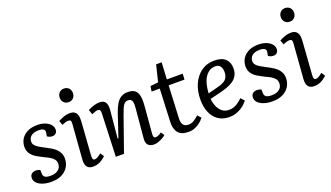

<svg xmlns="http://www.w3.org/2000/svg" viewBox="-69 -1252 3041 1765"><g transform="rotate(-20 1451.0 -369.5)"><path d="M211 -41Q256 -41 284.5 -62Q313 -83 313 -122Q313 -148 299 -165.5Q285 -183 262 -196.5Q239 -210 211 -222Q179 -238 147 -256.5Q115 -275 94 -303Q73 -331 73 -375Q73 -397 82 -422.5Q91 -448 112 -470.5Q133 -493 167.5 -507.5Q202 -522 253 -522Q293 -522 326 -509.5Q359 -497 378.5 -475.5Q398 -454 398 -426Q398 -403 384.5 -390Q371 -377 350 -377Q333 -377 320 -382.5Q307 -388 300 -394L306 -425Q311 -446 298 -459Q285 -472 249 -472Q212 -472 190 -461Q168 -450 158 -433Q148 -416 148 -396Q148 -375 162 -359Q176 -343 198.5 -330Q221 -317 246 -304Q271 -291 296 -277Q321 -263 341.5 -245Q362 -227 374.5 -202.5Q387 -178 387 -146Q387 -100 364.5 -64Q342 -28 300.5 -7Q259 14 199 14Q152 14 116 2Q80 -10 59.5 -31Q39 -52 39 -79Q39 -107 56 -120Q73 -133 95 -133Q107 -133 119.5 -130Q132 -127 139 -122V-93Q139 -65 155 -53Q171 -41 211 -41Z M560 -420Q562 -443 557 -452Q552 -461 535 -461Q522 -461 507 -457Q492 -453 471 -444L456 -487Q475 -498 507 -510Q539 -522 572 -522Q599 -522 616.5 -510Q634 -498 641 -473.5Q648 -449 645 -410L622 -87Q621 -65 625 -54.5Q629 -44 645 -44Q657 -44 672.5 -53Q688 -62 708 -79L732 -43Q722 -33 704 -19.5Q686 -6 662 4Q638 14 609 14Q578 14 561 1.5Q544 -11 538 -32Q532 -53 534 -77ZM533 -686Q533 -715 551 -734Q569 -753 598 -753Q617 -753 631.5 -744.5Q646 -736 654 -721.5Q662 -707 662 -687Q662 -658 644.5 -639Q627 -620 598 -620Q569 -620 551 -638.5Q533 -657 533 -686Z M1320 -35Q1309 -25 1289 -13.5Q1269 -2 1246.5 6Q1224 14 1203 14Q1164 14 1145 -7Q1126 -28 1130 -69L1156 -357Q1161 -410 1151 -430Q1141 -450 1116 -450Q1094 -450 1079.5 -437Q1065 -424 1054 -398.5Q1043 -373 1029 -333L912 0H832L848 -420Q849 -442 843 -451Q837 -460 821 -460Q811 -460 797 -455.5Q783 -451 762 -442L746 -489Q757 -495 776.5 -503Q796 -511 818 -516.5Q840 -522 860 -522Q903 -522 919 -496Q935 -470 930 -420L905 -152L912 -150L985 -368Q1003 -421 1023.5 -455Q1044 -489 1071.5 -505.5Q1099 -522 1137 -522Q1183 -522 1207 -502.5Q1231 -483 1238 -444.5Q1245 -406 1240 -349L1218 -87Q1216 -64 1220.5 -54Q1225 -44 1241 -44Q1253 -44 1268.5 -51Q1284 -58 1298 -69Z M1354 -502 1431 -510 1471 -672H1525L1516 -508H1671L1668 -451H1513L1498 -134Q1496 -92 1511.5 -70.5Q1527 -49 1562 -49Q1592 -49 1616.5 -64.5Q1641 -80 1665 -102L1695 -69Q1678 -46 1654 -27Q1630 -8 1602 3Q1574 14 1541 14Q1468 14 1438 -25.5Q1408 -65 1412 -133L1426 -451H1346Z M1982 -522Q2057 -522 2092 -487.5Q2127 -453 2127 -396Q2127 -354 2110.5 -325Q2094 -296 2066.5 -278Q2039 -260 2007 -248.5Q1975 -237 1944 -229L1833 -202Q1836 -165 1850 -130Q1864 -95 1891.5 -72Q1919 -49 1960 -49Q1983 -49 2003.5 -55.5Q2024 -62 2045.5 -76.5Q2067 -91 2092 -115L2124 -80Q2115 -69 2099.5 -53.5Q2084 -38 2060.5 -22.5Q2037 -7 2007 3.5Q1977 14 1940 14Q1876 14 1831.5 -17Q1787 -48 1764.5 -102.5Q1742 -157 1742 -225Q1742 -311 1772 -378Q1802 -445 1856 -483.5Q1910 -522 1982 -522ZM2038 -393Q2038 -414 2032 -431Q2026 -448 2012 -458.5Q1998 -469 1975 -469Q1934 -469 1903 -443.5Q1872 -418 1854.5 -371Q1837 -324 1833 -256L1934 -282Q1969 -291 1992 -304Q2015 -317 2026.5 -338.5Q2038 -360 2038 -393Z M2374 -41Q2419 -41 2447.5 -62Q2476 -83 2476 -122Q2476 -148 2462 -165.5Q2448 -183 2425 -196.5Q2402 -210 2374 -222Q2342 -238 2310 -256.5Q2278 -275 2257 -303Q2236 -331 2236 -375Q2236 -397 2245 -422.5Q2254 -448 2275 -470.5Q2296 -493 2330.5 -507.5Q2365 -522 2416 -522Q2456 -522 2489 -509.5Q2522 -497 2541.5 -475.5Q2561 -454 2561 -426Q2561 -403 2547.5 -390Q2534 -377 2513 -377Q2496 -377 2483 -382.5Q2470 -388 2463 -394L2469 -425Q2474 -446 2461 -459Q2448 -472 2412 -472Q2375 -472 2353 -461Q2331 -450 2321 -433Q2311 -416 2311 -396Q2311 -375 2325 -359Q2339 -343 2361.5 -330Q2384 -317 2409 -304Q2434 -291 2459 -277Q2484 -263 2504.5 -245Q2525 -227 2537.5 -202.5Q2550 -178 2550 -146Q2550 -100 2527.5 -64Q2505 -28 2463.5 -7Q2422 14 2362 14Q2315 14 2279 2Q2243 -10 2222.5 -31Q2202 -52 2202 -79Q2202 -107 2219 -120Q2236 -133 2258 -133Q2270 -133 2282.5 -130Q2295 -127 2302 -122V-93Q2302 -65 2318 -53Q2334 -41 2374 -41Z M2723 -420Q2725 -443 2720 -452Q2715 -461 2698 -461Q2685 -461 2670 -457Q2655 -453 2634 -444L2619 -487Q2638 -498 2670 -510Q2702 -522 2735 -522Q2762 -522 2779.5 -510Q2797 -498 2804 -473.5Q2811 -449 2808 -410L2785 -87Q2784 -65 2788 -54.5Q2792 -44 2808 -44Q2820 -44 2835.5 -53Q2851 -62 2871 -79L2895 -43Q2885 -33 2867 -19.5Q2849 -6 2825 4Q2801 14 2772 14Q2741 14 2724 1.5Q2707 -11 2701 -32Q2695 -53 2697 -77ZM2696 -686Q2696 -715 2714 -734Q2732 -753 2761 -753Q2780 -753 2794.5 -744.5Q2809 -736 2817 -721.5Q2825 -707 2825 -687Q2825 -658 2807.5 -639Q2790 -620 2761 -620Q2732 -620 2714 -638.5Q2696 -657 2696 -686Z"/></g></svg>

Font: Literata 18pt
Style: Italic
Weight: 400
Italic angle: -2°
Designer: Latin by Veronika Burian and Jose Scaglione. Greek by Irene Vlachou. Cyrillic by Vera Evstafieva
Foundry: TypeTogether
Version: Version 3.103;gftools[0.9.29]